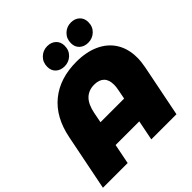

<svg xmlns="http://www.w3.org/2000/svg" viewBox="-243 -1100 1274 1274"><g transform="rotate(-45 394.0 -463.0)"><path d="M768 -449Q768 -410 759 -365L686 0H450L478 -141H256L228 0H-4L75 -395Q106 -552 206.5 -634Q307 -716 463 -716Q556 -716 625 -684Q694 -652 731 -592Q768 -532 768 -449ZM514 -319 526 -381Q532 -410 532 -431Q532 -478 508 -501.5Q484 -525 439 -525Q387 -525 353.5 -493Q320 -461 306 -391L292 -319ZM302 -828Q302 -871 330.5 -898.5Q359 -926 399 -926Q436 -926 459.5 -904Q483 -882 483 -846Q483 -803 454.5 -776Q426 -749 386 -749Q349 -749 325.5 -770.5Q302 -792 302 -828ZM524 -828Q524 -871 552.5 -898.5Q581 -926 621 -926Q658 -926 681.5 -904Q705 -882 705 -846Q705 -803 676.5 -776Q648 -749 608 -749Q571 -749 547.5 -770.5Q524 -792 524 -828Z"/></g></svg>

Font: Montserrat Alternates Black
Style: Italic
Weight: 900
Italic angle: -11.3°
Designer: Julieta Ulanovsky
Foundry: Julieta Ulanovsky
Version: Version 7.200